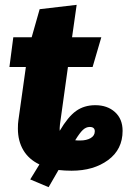

<svg xmlns="http://www.w3.org/2000/svg" viewBox="-20 -687 542 794"><path d="M487 -146Q487 -69 427 -25Q367 19 276 19Q248 19 222 16L181 87L105 55L143 -7Q99 -28 76.5 -66Q54 -104 54 -155Q54 -177 56 -189L87 -410H19L35 -533H111L144 -649L297 -667L278 -533H399L363 -410H261L228 -173Q226 -154 227 -146Q261 -204 294.5 -228Q328 -252 374 -252Q424 -252 455.5 -223.5Q487 -195 487 -146ZM372 -144Q372 -162 351 -162Q336 -162 323 -150Q310 -138 291 -107Q297 -106 311 -106Q338 -106 355 -116Q372 -126 372 -144Z"/></svg>

Font: Trujillo ExtraBold
Style: Italic
Weight: 800
Italic angle: -8°
Designer: Fira Sans original fonts by bBox Type GmbH, Carrois Corporate GbR, & Edenspiekermann AG / Changes by Cristiano Sobral
Foundry: Fira Sans original fonts by bBox Type GmbH, Carrois Corporate GbR, & Edenspiekermann AG / Changes by Cristiano Sobral
Version: Version 4.301;July 28, 2020;FontCreator 13.0.0.2655 64-bit